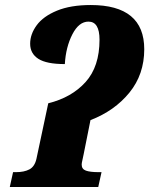

<svg xmlns="http://www.w3.org/2000/svg" viewBox="-20 -744 594 764"><path d="M32 -59H44Q76 -59 97 -70Q118 -81 125 -112L172 -333Q265 -356 320.5 -417.5Q376 -479 376 -586Q376 -658 332 -658Q294 -658 268 -607.5Q242 -557 238 -489Q165 -489 132.5 -510Q100 -531 100 -570Q100 -608 126 -643.5Q152 -679 206.5 -701.5Q261 -724 341 -724Q554 -724 554 -548Q554 -448 495 -375.5Q436 -303 340 -266L313 -131Q310 -115 307.5 -105Q305 -95 305 -89Q305 -71 322 -65Q339 -59 372 -59H384L371 0H19Z"/></svg>

Font: Noto Serif NarrowBlack
Style: Italic
Weight: 900
Width: 4
Italic angle: -12°
Designer: Monotype Design Team
Foundry: Monotype Imaging Inc.
Version: Version 1.001